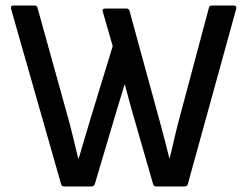

<svg xmlns="http://www.w3.org/2000/svg" viewBox="-20 -675 895 695"><path d="M213 0Q203 0 201 -9L20 -643Q17 -655 29 -655H105Q115 -655 116 -646L226 -250Q236 -214 245 -176Q254 -138 263 -102H265Q275 -137 285.5 -171Q296 -205 306 -240L388 -508L352 -633Q348 -644 361 -644H438Q447 -644 449 -635L559 -233Q568 -200 576.5 -167.5Q585 -135 593 -102H594Q603 -137 611.5 -175Q620 -213 630 -249L736 -646Q737 -655 747 -655H825Q838 -655 835 -643L660 -9Q658 0 648 0H546Q536 0 534 -9L469 -235Q459 -268 450 -302Q441 -336 432 -369H431Q421 -336 411 -303.5Q401 -271 391 -237L323 -8Q319 0 311 0Z"/></svg>

Font: Sofia Sans Medium
Style: Regular
Weight: 500
Designer: Botio Nikoltchev, Ani Petrova
Foundry: lettersoup
Version: Version 4.101; ttfautohint (v1.8.4.7-5d5b)